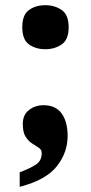

<svg xmlns="http://www.w3.org/2000/svg" viewBox="-20 -567 351 741"><path d="M155 -377Q118 -377 92 -395.5Q66 -414 66 -462Q66 -510 92 -528.5Q118 -547 155 -547Q191 -547 218 -528.5Q245 -510 245 -462Q245 -414 218 -395.5Q191 -377 155 -377ZM56 98Q98 82 119.5 67.5Q141 53 141 24Q141 11 130 3.5Q119 -4 104.5 -13Q90 -22 79 -39Q68 -56 68 -89Q68 -124 92 -142.5Q116 -161 148 -161Q195 -161 218 -129Q241 -97 241 -42Q241 22 199 75Q157 128 56 154Z"/></svg>

Font: Noto Serif Georgian ExtraBold
Style: Regular
Weight: 800
Designer: Monotype Design Team, Akaki Razmadze
Foundry: Google LLC
Version: Version 2.003; ttfautohint (v1.8.4.7-5d5b)